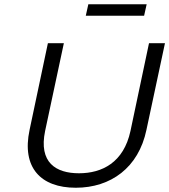

<svg xmlns="http://www.w3.org/2000/svg" viewBox="-20 -873 795 902"><path d="M205 -670 119 -263C81 -85 172 9 336 9C500 9 631 -85 668 -263L755 -670H680L593 -258C561 -109 459 -59 351 -59C243 -59 161 -109 192 -258L280 -670ZM383 -799H657L669 -853H395Z"/></svg>

Font: LT Wave Text Light Italic
Style: Regular
Weight: 300
Designer: Daniel Lyons
Version: Version 2.5 (Glyphs App)